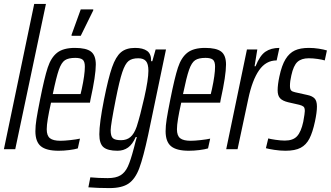

<svg xmlns="http://www.w3.org/2000/svg" viewBox="-23 -763 1692 982"><path d="M-3 0 152 -743H212L55 0Z M158 -92Q158 -119 163.5 -154Q169 -189 182 -254Q204 -365 221 -417Q238 -469 269.5 -493.5Q301 -518 360 -518Q418 -518 442.5 -499Q467 -480 467 -433Q467 -377 440 -255L437 -238H238Q216 -141 216 -102Q216 -69 232.5 -56Q249 -43 286 -43Q306 -43 337.5 -46.5Q369 -50 386 -54L375 -4Q359 1 331 4.5Q303 8 277 8Q214 8 186 -15Q158 -38 158 -92ZM389 -282 395 -307Q411 -381 411 -422Q411 -449 399.5 -458Q388 -467 362 -467Q327 -467 309 -455Q291 -443 278 -406Q265 -369 247 -282ZM343 -580V-585L390 -715H454V-710L390 -580Z M429 195 439 144Q481 148 528 148Q570 148 593.5 133.5Q617 119 631 88.5Q645 58 661 -3Q660 2 670 -38Q673 -46 677 -62H671Q655 -25 632 -8.5Q609 8 578 8Q528 8 506.5 -10Q485 -28 485 -76Q485 -133 509 -254Q531 -364 550 -418.5Q569 -473 595.5 -495.5Q622 -518 668 -518Q708 -518 729.5 -502.5Q751 -487 750 -450H756L773 -510H826L735 -74Q710 42 689.5 97Q669 152 635 175.5Q601 199 537 199Q478 199 429 195ZM676 -115Q694 -171 715 -264Q736 -357 736 -401Q736 -436 723.5 -450.5Q711 -465 684 -465Q652 -465 634.5 -451Q617 -437 602.5 -394Q588 -351 569 -255Q543 -123 543 -97Q543 -66 554.5 -56Q566 -46 596 -46Q625 -46 644 -62Q663 -78 676 -115Z M824 -92Q824 -119 829.5 -154Q835 -189 848 -254Q870 -365 887 -417Q904 -469 935.5 -493.5Q967 -518 1026 -518Q1084 -518 1108.5 -499Q1133 -480 1133 -433Q1133 -377 1106 -255L1103 -238H904Q882 -141 882 -102Q882 -69 898.5 -56Q915 -43 952 -43Q972 -43 1003.5 -46.5Q1035 -50 1052 -54L1041 -4Q1025 1 997 4.5Q969 8 943 8Q880 8 852 -15Q824 -38 824 -92ZM1055 -282 1061 -307Q1077 -381 1077 -422Q1077 -449 1065.5 -458Q1054 -467 1028 -467Q993 -467 975 -455Q957 -443 944 -406Q931 -369 913 -282Z M1240 -510H1293L1279 -424H1284Q1306 -479 1334.5 -498.5Q1363 -518 1406 -518L1392 -454Q1337 -454 1302 -403.5Q1267 -353 1247 -258L1192 0H1134Z M1337 -5 1349 -55Q1359 -52 1386 -48Q1413 -44 1434 -44Q1476 -44 1496.5 -66.5Q1517 -89 1528 -140Q1536 -184 1536 -195Q1536 -212 1529.5 -217.5Q1523 -223 1508 -227L1451 -240Q1422 -247 1409.5 -260.5Q1397 -274 1397 -301Q1397 -330 1406 -372Q1418 -429 1437.5 -460.5Q1457 -492 1485 -505Q1513 -518 1557 -518Q1582 -518 1607.5 -514Q1633 -510 1649 -505L1638 -454Q1625 -458 1601.5 -461.5Q1578 -465 1556 -465Q1519 -465 1498.5 -446.5Q1478 -428 1467 -377Q1460 -348 1460 -324Q1460 -307 1466 -300.5Q1472 -294 1487 -291L1550 -277Q1574 -272 1586 -259.5Q1598 -247 1598 -218Q1598 -189 1588 -142Q1576 -86 1559.5 -54Q1543 -22 1514.5 -7Q1486 8 1437 8Q1410 8 1380.5 3.5Q1351 -1 1337 -5Z"/></svg>

Font: Saira Ultra Condensed
Style: Italic
Weight: 400
Width: 1
Italic angle: -12°
Designer: Hector Gatti with collaboration of the Omnibus-Type team
Foundry: Omnibus-Type
Version: Version 1.001; ttfautohint (v1.8)